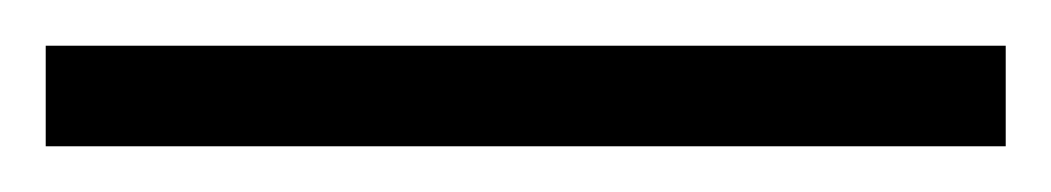

<svg xmlns="http://www.w3.org/2000/svg" viewBox="-22 69 460 84"><path d="M418 133H-2V89H418Z"/></svg>

Font: Noto Sans Thai Looped UI Narrow Light
Style: Regular
Weight: 300
Width: 4
Designer: Cadson Demak Team
Foundry: Cadson Demak Co., Ltd.
Version: Version 1.000